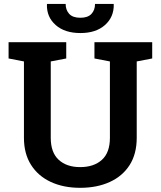

<svg xmlns="http://www.w3.org/2000/svg" viewBox="-20 -920 796 951"><path d="M377 10.3Q294.4 10.3 231.7 -18.8Q168.9 -47.9 133.8 -103.3Q98.6 -158.7 98.6 -237.3V-615.7L22.5 -630.4V-710.9H308.1V-630.4L231.4 -615.7V-237.3Q231.4 -164.6 270.8 -128.4Q310.1 -92.3 377 -92.3Q444.8 -92.3 484.6 -128.2Q524.4 -164.1 524.4 -237.3V-615.7L447.8 -630.4V-710.9H733.9V-630.4L657.2 -615.7V-237.3Q657.2 -157.7 622.1 -102.5Q586.9 -47.4 523.7 -18.6Q460.4 10.3 377 10.3ZM378.4 -756.3Q300.8 -756.3 255.9 -795.9Q210.9 -835.4 212.4 -897.5L213.4 -900.4H305.2Q305.2 -870.6 322.8 -851.3Q340.3 -832 378.4 -832Q415 -832 432.9 -851.1Q450.7 -870.1 450.7 -900.4H542.5L543.5 -897.5Q544.4 -835.4 499.8 -795.9Q455.1 -756.3 378.4 -756.3Z"/></svg>

Font: Roboto Slab SemiBold
Style: Regular
Weight: 600
Designer: Google
Version: Version 2.001; ttfautohint (v1.8.3)